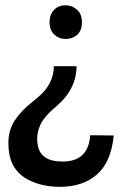

<svg xmlns="http://www.w3.org/2000/svg" viewBox="-20 -560 483 744"><path d="M212.5 164Q149.5 164 99.5 141.5Q49.5 119 28.5 75.5Q12.5 43.5 12.5 -6.5Q12.5 -55.5 37.2 -93.2Q62 -131 104 -164L126.5 -182.5Q188.5 -234 188.5 -303.5H276.5Q276.5 -213.5 196 -146Q169.5 -124 151.5 -101Q133.5 -78 127 -48.5Q124 -35.5 124 -22.5Q124 -11.5 126 -0.5Q135 66 222.5 66Q322.5 66 329.5 -36L420.5 -35Q411 67.5 356 115.8Q301 164 212.5 164ZM234.5 -409Q208.5 -409 190.2 -426.2Q172 -443.5 172 -474Q172 -503 188.8 -521.2Q205.5 -539.5 234.5 -539.5Q259 -539.5 278.2 -522.5Q297.5 -505.5 297.5 -474Q297.5 -441 279 -425Q260.5 -409 234.5 -409Z"/></svg>

Font: Argentum Novus Medium
Style: Regular
Weight: 500
Designer: Julieta Ulanovsky (font) & Cristiano Sobral (main changes)
Foundry: Julieta Ulanovsky (font) & Cristiano Sobral (main changes)
Version: Version 3.00;November 27, 2020;FontCreator 13.0.0.2655 64-bi